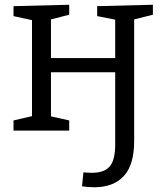

<svg xmlns="http://www.w3.org/2000/svg" viewBox="-20 -551 688 810"><path d="M377 239Q364 239 352 238Q340 237 326 235L332 176Q342 177 350.5 177.5Q359 178 368 178Q420 178 443 151Q466 124 466 59V-246H195V-60L272 -43V0H37V-43L115 -61V-466L37 -483V-525L272 -531V-489L195 -469V-306H466V-468L390 -483V-525L625 -531V-489L546 -469V44Q546 144 502.5 191.5Q459 239 377 239Z"/></svg>

Font: Bitter
Style: Regular
Weight: 400
Designer: Sol Matas, and Bitter project Authors
Foundry: Sol Matas
Version: Version 2.001